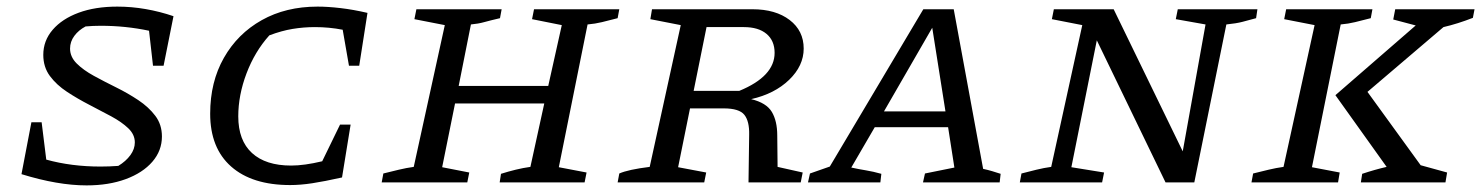

<svg xmlns="http://www.w3.org/2000/svg" viewBox="-20 -552 4482 581"><path d="M443 -353 431 -459Q360 -474 285 -474Q273 -474 261.5 -473.5Q250 -473 239 -472Q218 -461 205 -443.5Q192 -426 192 -405Q192 -380 212 -360Q232 -340 264 -322.5Q296 -305 331.5 -287.5Q367 -270 398.5 -249Q430 -228 450 -201.5Q470 -175 470 -139Q470 -96 441 -62.5Q412 -29 360.5 -10Q309 9 242 9Q155 9 45 -25L75 -182H106L120 -69Q196 -48 284 -48Q311 -48 338 -50Q361 -64 374.5 -82.5Q388 -101 388 -121Q388 -145 368 -164Q348 -183 316.5 -200Q285 -217 250 -235Q215 -253 183 -274Q151 -295 131 -322Q111 -349 111 -386Q111 -429 139.5 -462Q168 -495 218 -513.5Q268 -532 335 -532Q378 -532 421 -524.5Q464 -517 505 -503L475 -353Z M858 8Q743 8 679.5 -48Q616 -104 616 -208Q616 -304 657.5 -377Q699 -450 772 -491Q845 -532 941 -532Q972 -532 1010.5 -527.5Q1049 -523 1092 -513L1067 -353H1036L1017 -462Q976 -470 933 -470Q899 -470 865.5 -464.5Q832 -459 795 -445Q751 -396 726 -330Q701 -264 701 -200Q701 -127 742.5 -89Q784 -51 861 -51Q901 -51 955 -64L1009 -175H1041L1015 -15Q961 -3 925 2.5Q889 8 858 8Z M1135 0 1140 -27Q1164 -33 1187 -38.5Q1210 -44 1232 -47L1326 -476L1234 -494L1240 -524H1498L1493 -497Q1463 -490 1445 -485Q1427 -480 1405 -478L1368 -292H1639L1680 -476L1590 -494L1596 -524H1854L1849 -497Q1822 -490 1801.5 -485Q1781 -480 1758 -478L1671 -46L1755 -30L1749 0H1492L1496 -26Q1518 -33 1540.5 -38.5Q1563 -44 1585 -47L1627 -239H1357L1318 -46L1400 -30L1394 0Z M1849 0 1854 -27Q1881 -39 1946 -47L2040 -476L1948 -494L1953 -524H2257Q2327 -524 2369.5 -491.5Q2412 -459 2412 -405Q2412 -353 2368 -310.5Q2324 -268 2253 -252Q2299 -241 2315.5 -213.5Q2332 -186 2332 -142L2333 -47L2409 -30L2403 0H2245L2247 -144Q2248 -185 2232.5 -204.5Q2217 -224 2170 -224H2068L2032 -46L2117 -30L2111 0ZM2231 -470H2118L2079 -277H2217Q2324 -321 2324 -392Q2324 -429 2299.5 -449.5Q2275 -470 2231 -470Z M2955 -41Q2969 -38 2982.5 -34Q2996 -30 3008 -26L3005 0H2773L2779 -27L2868 -45L2849 -167H2627L2556 -45Q2579 -40 2600.5 -36.5Q2622 -33 2647 -26L2644 0H2425L2431 -27L2491 -48L2774 -524H2866ZM2655 -215H2841L2801 -468Z M3544 -524H3785L3781 -497Q3759 -491 3740 -486Q3721 -481 3691 -478L3594 0H3507L3299 -430L3222 -46L3321 -30L3315 0H3066L3071 -27Q3094 -33 3116.5 -38.5Q3139 -44 3161 -47L3255 -476L3163 -494L3169 -524H3350L3559 -94L3628 -478L3538 -494Z M3767 0 3772 -27Q3796 -33 3819 -38.5Q3842 -44 3864 -47L3958 -476L3866 -494L3872 -524H4133L4128 -497Q4101 -490 4080.5 -485Q4060 -480 4037 -478L3950 -46L4034 -30L4029 0ZM4098 0 4102 -26Q4141 -39 4176 -47L4021 -264L4264 -475L4196 -493L4202 -524H4442L4437 -498Q4391 -480 4348 -470L4118 -274L4279 -52L4359 -30L4354 0Z"/></svg>

Font: Piazzolla SC
Style: Italic
Weight: 400
Italic angle: -11.3°
Designer: Juan Pablo del Peral
Foundry: Huerta Tipografica
Version: Version 1.330